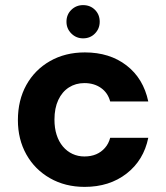

<svg xmlns="http://www.w3.org/2000/svg" viewBox="-20 -719 650 751"><path d="M311 12Q235 12 175.5 -22Q116 -56 83 -115Q50 -174 50 -249Q50 -327 83 -386.5Q116 -446 175.5 -480Q235 -514 312 -514Q409 -514 475 -463Q541 -412 560 -322H411Q402 -356 375 -375Q348 -394 310 -394Q276 -394 249.5 -377Q223 -360 208 -328Q193 -296 193 -251Q193 -218 201.5 -191.5Q210 -165 226 -146Q242 -127 263.5 -117Q285 -107 310 -107Q336 -107 356 -115.5Q376 -124 390.5 -140.5Q405 -157 411 -180H560Q542 -92 475 -40Q408 12 311 12ZM305 -569Q278 -569 259 -588Q240 -607 240 -634Q240 -662 259 -680.5Q278 -699 305 -699Q333 -699 351.5 -680.5Q370 -662 370 -634Q370 -607 351.5 -588Q333 -569 305 -569Z"/></svg>

Font: DM Sans 16pt ExtraBold
Style: Regular
Weight: 800
Version: Version 4.004;gftools[0.9.30]